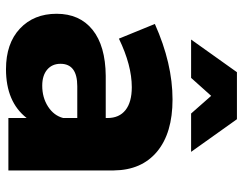

<svg xmlns="http://www.w3.org/2000/svg" viewBox="-105 -698 811 641"><g transform="rotate(90 300.5 -377.5)"><path d="M300 -677 240 -610H112L221 -763H378L487 -610H359ZM312 -548Q424 -548 486 -496.5Q548 -445 549 -352V0H374V-61Q320 8 211 8Q125 8 75.5 -38.5Q26 -85 26 -161Q26 -238 79.5 -281Q133 -324 233 -325H374V-331Q374 -370 347.5 -391Q321 -412 271 -412Q198 -412 109 -369L60 -489Q192 -548 312 -548ZM266 -113Q306 -113 336 -132.5Q366 -152 374 -183V-230H268Q193 -230 193 -174Q193 -146 212.5 -129.5Q232 -113 266 -113Z"/></g></svg>

Font: Montserrat arm
Style: Bold
Weight: 700
Designer: Julieta Ulanovsky
Foundry: Julieta Ulanovsky
Version: Version 6.000;PS 006.000;hotconv 1.0.88;makeotf.lib2.5.64775